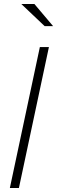

<svg xmlns="http://www.w3.org/2000/svg" viewBox="-20 -934 284 954"><path d="M29 0 178 -700H223L74 0ZM202 -804 86 -914H151L244 -804Z"/></svg>

Font: Red Hat Display VF
Style: Italic
Weight: 300
Italic angle: -12°
Designer: Pentagram, MCKL
Foundry: Pentagram, MCKL
Version: Version 1.023